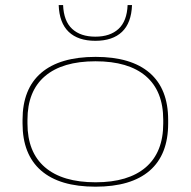

<svg xmlns="http://www.w3.org/2000/svg" viewBox="-20 -708 736 741"><path d="M348.5 12.5Q210 12.5 138.5 -49.8Q67 -112 67 -231.5V-245.5Q67 -365 139 -426.8Q211 -488.5 349 -488.5Q486 -488.5 557.5 -426.8Q629 -365 629 -245.5V-231.5Q629 -111 557.5 -49.2Q486 12.5 348.5 12.5ZM349 -4.5Q475.5 -4.5 542.8 -62.5Q610 -120.5 610 -231.5V-245.5Q610 -356.5 543 -414Q476 -471.5 348.5 -471.5Q221 -471.5 153.5 -414Q86 -356.5 86 -245.5V-231.5Q86 -120.5 153.5 -62.5Q221 -4.5 349 -4.5ZM348 -550.5Q281.5 -550.5 245.2 -585Q209 -619.5 206.5 -688.5H223.5Q226 -626.5 258.5 -596.5Q291 -566.5 348 -566.5Q405 -566.5 437.5 -596.5Q470 -626.5 472.5 -688.5H489.5Q487 -619.5 450.8 -585Q414.5 -550.5 348 -550.5Z"/></svg>

Font: Anek Latin Expanded Thin
Style: Regular
Weight: 250
Width: 7
Designer: Yesha Goshar
Foundry: Ek Type
Version: Version 1.003